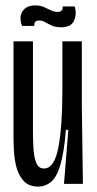

<svg xmlns="http://www.w3.org/2000/svg" viewBox="-20 -681 359 711"><path d="M122 10Q87 10 68 -10.5Q49 -31 41 -61.5Q33 -92 31.5 -123.5Q30 -155 30 -177V-528H102V-196Q102 -162 104 -130Q106 -98 114.5 -77.5Q123 -57 143 -57Q181 -57 196 -134.5Q211 -212 211 -344V-528H283V-291L287 0H217L233 -200H224Q217 -114 203 -68.5Q189 -23 168 -6.5Q147 10 122 10ZM207 -580Q186 -580 172.5 -586Q159 -592 148 -598.5Q137 -605 125 -605Q105 -605 107 -585H62Q49 -616 63 -638.5Q77 -661 111 -661Q129 -661 142.5 -655Q156 -649 168 -643Q180 -637 193 -637Q214 -637 212 -657H257Q265 -626 253.5 -603Q242 -580 207 -580Z"/></svg>

Font: Bricolage Grotesque 48pt Condensed Light
Style: Regular
Weight: 300
Width: 3
Designer: Mathieu Triay
Foundry: Atelier Triay
Version: Version 1.000; ttfautohint (v1.8.4.7-5d5b);gftools[0.9.32]